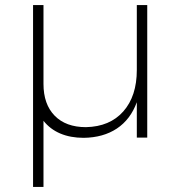

<svg xmlns="http://www.w3.org/2000/svg" viewBox="-20 -541 703 755"><path d="M559 -521V0H518V-139Q493 -71 439.5 -35.5Q386 0 309 1Q257 1 217 -16Q177 -33 151 -66V194H110V-521H151V-211Q151 -131 195 -86Q239 -41 318 -41Q412 -43 465 -103Q518 -163 518 -266V-521Z"/></svg>

Font: TypoPRO Montserrat Alternates
Style: Regular
Weight: 275
Designer: Julieta Ulanovsky
Foundry: Julieta Ulanovsky
Version: Version 6.001